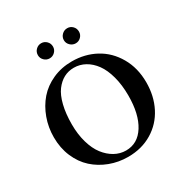

<svg xmlns="http://www.w3.org/2000/svg" viewBox="-193 -995 1107 1156"><g transform="rotate(-30 360.5 -417.5)"><path d="M685.1 -325.2Q685.1 -230 646.2 -154.1Q607.4 -78.1 534.7 -34.2Q461.9 9.8 367.2 9.8Q300.8 9.8 241 -12.7Q181.2 -35.2 135.7 -76.2Q90.3 -117.2 63.7 -179.2Q37.1 -241.2 37.1 -315.9Q37.1 -384.8 59.8 -447Q82.5 -509.3 123 -556.2Q163.6 -603 224.9 -630.6Q286.1 -658.2 358.9 -658.2Q448.7 -658.2 522.5 -618.4Q596.2 -578.6 640.6 -501.7Q685.1 -424.8 685.1 -325.2ZM350.1 -619.1Q312 -619.1 280.3 -602.3Q248.5 -585.4 223.4 -551.8Q198.2 -518.1 184.1 -460.9Q169.9 -403.8 169.9 -329.1Q169.9 -259.8 186.5 -202.4Q203.1 -145 231.7 -107.9Q260.3 -70.8 297.1 -50.3Q334 -29.8 375 -29.8Q457 -29.8 504.4 -105.5Q551.8 -181.2 551.8 -310.1Q551.8 -383.8 535.6 -443.4Q519.5 -502.9 491.9 -540.8Q464.4 -578.6 428 -598.9Q391.6 -619.1 350.1 -619.1ZM201.2 -792Q201.2 -814.5 216.8 -829.8Q232.4 -845.2 253.9 -845.2Q275.4 -845.2 290.8 -829.8Q306.2 -814.5 306.2 -792Q306.2 -771 290.8 -755.6Q275.4 -740.2 253.9 -740.2Q232.4 -740.2 216.8 -755.6Q201.2 -771 201.2 -792ZM381.8 -792Q381.8 -814 397.5 -829.6Q413.1 -845.2 435.1 -845.2Q456.5 -845.2 471.7 -829.8Q486.8 -814.5 486.8 -792Q486.8 -771 471.7 -755.6Q456.5 -740.2 435.1 -740.2Q413.6 -740.2 397.7 -755.6Q381.8 -771 381.8 -792Z"/></g></svg>

Font: Common Serif SemiBold
Style: Regular
Weight: 600
Designer: Philipp H. Poll, Khaled Hosny
Foundry: Stefan Peev, Context Ltd.
Version: Version 1.026